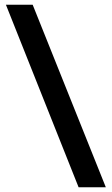

<svg xmlns="http://www.w3.org/2000/svg" viewBox="-20 -695 472 811"><path d="M312 96 5 -675H118L427 96Z"/></svg>

Font: Gemunu Libre ExtraLight
Style: Bold
Weight: 700
Version: Version 1.100